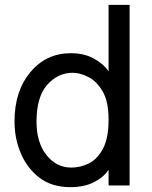

<svg xmlns="http://www.w3.org/2000/svg" viewBox="-20 -762 627 794"><path d="M275 -69Q313 -69 348 -86.5Q383 -104 406 -147.5Q429 -191 429 -267Q429 -343 404 -385Q379 -427 344.5 -444Q310 -461 281 -461Q219 -461 175 -411Q131 -361 131 -259Q131 -173 172 -121Q213 -69 275 -69ZM271 12Q195 12 144 -26.5Q93 -65 66.5 -127Q40 -189 40 -260Q40 -385 105.5 -463.5Q171 -542 273 -542Q327 -542 367 -520.5Q407 -499 429 -467V-742H516V5H429V-60Q410 -30 369.5 -9Q329 12 271 12Z"/></svg>

Font: LXGW 975 Gothic SC
Style: Regular
Weight: 400
Version: Version 2.01;February 25, 2021